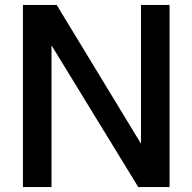

<svg xmlns="http://www.w3.org/2000/svg" viewBox="-20 -759 781 779"><path d="M73 -739H210L552 -176V-739H668V0H541L189 -575V0H73Z"/></svg>

Font: Involve SemiBold
Style: Regular
Weight: 600
Designer: Stefan Peev
Foundry: Context Ltd.
Version: Version 1.001